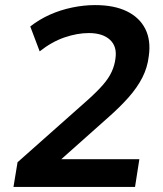

<svg xmlns="http://www.w3.org/2000/svg" viewBox="-20 -735 640 755"><path d="M33 0 49 -97 324 -341Q362 -375 385 -401.5Q408 -428 419.5 -453.5Q431 -479 434 -505Q441 -552 412.5 -578.5Q384 -605 329 -605Q284 -605 234 -588Q184 -571 136 -533L99 -631Q135 -659 176.5 -677.5Q218 -696 264 -705.5Q310 -715 354 -715Q429 -715 479 -690.5Q529 -666 551.5 -621Q574 -576 565 -514Q560 -470 540 -430.5Q520 -391 485.5 -352Q451 -313 403 -271L221 -109H220H528L511 0Z"/></svg>

Font: Nunito Sans 7pt
Style: Bold Italic
Weight: 700
Italic angle: -9°
Version: Version 3.101;gftools[0.9.27]